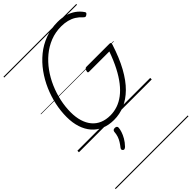

<svg xmlns="http://www.w3.org/2000/svg" viewBox="-412 -1153 1790 1790"><g transform="rotate(-45 483.5 -257.5)"><path d="M446 19Q376 19 321.5 -4Q267 -27 229 -70.5Q191 -114 171 -175.5Q151 -237 151 -313Q151 -391 168 -471Q185 -551 218.5 -628Q252 -705 300.5 -772Q349 -839 412 -890.5Q475 -942 552 -971Q629 -1000 718 -1000Q773 -1000 819 -987Q865 -974 901 -948.5Q937 -923 963 -885Q970 -876 966 -868.5Q962 -861 950 -854Q941 -848 934 -850Q927 -852 916 -863Q891 -891 861 -909.5Q831 -928 794 -937.5Q757 -947 713 -947Q636 -947 569 -920.5Q502 -894 446 -847.5Q390 -801 346 -740Q302 -679 271.5 -608.5Q241 -538 225 -464Q209 -390 209 -318Q209 -252 225 -199.5Q241 -147 272 -110Q303 -73 348 -54Q393 -35 451 -35Q500 -35 547 -51Q594 -67 637.5 -100Q681 -133 721 -184Q761 -235 797 -304.5Q833 -374 865 -464H597Q586 -464 584.5 -471Q583 -478 587 -489Q592 -503 597.5 -508.5Q603 -514 614 -514H916Q929 -514 931.5 -508.5Q934 -503 931 -490Q888 -355 834.5 -258Q781 -161 719 -100Q657 -39 588.5 -10Q520 19 446 19ZM306 276Q298 269 297.5 262Q297 255 303 246Q322 222 336 199.5Q350 177 358 153Q366 129 368 99Q370 86 377.5 81Q385 76 397 76Q411 76 418 82.5Q425 89 424 101Q423 119 414 147Q405 175 387 206.5Q369 238 339 269Q331 276 322.5 279.5Q314 283 306 276ZM0 475H960V485H0ZM0 -20H960V0H0ZM0 -505H960V-500H0ZM0 -995H960V-985H0Z"/></g></svg>

Font: Playwrite SK Guides
Style: Regular
Weight: 400
Designer: Veronika Burian, José Scaglione
Foundry: TypeTogether
Version: Version 1.003